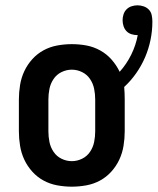

<svg xmlns="http://www.w3.org/2000/svg" viewBox="-20 -694 593 722"><path d="M250 8Q223 8 195.5 3Q168 -2 144 -15Q120 -28 101.5 -48.5Q83 -69 71.5 -93.5Q60 -118 55.5 -145.5Q51 -173 51 -200V-320Q51 -347 55.5 -374.5Q60 -402 71.5 -426.5Q83 -451 101.5 -471.5Q120 -492 144 -505Q168 -518 195.5 -523Q223 -528 250 -528Q278 -528 305 -523Q332 -518 356.5 -504.5Q381 -491 399.5 -470Q418 -449 430 -424Q456 -453 473.5 -488.5Q491 -524 498 -562H496Q485 -562 474 -565.5Q463 -569 455.5 -577Q448 -585 444.5 -596Q441 -607 441 -618Q441 -629 444.5 -640Q448 -651 456 -659Q464 -667 475 -670.5Q486 -674 497 -674Q509 -674 520.5 -670Q532 -666 540 -657.5Q548 -649 550.5 -637Q553 -625 553 -613Q553 -578 546 -544Q539 -510 525.5 -478.5Q512 -447 492 -418.5Q472 -390 447 -367Q448 -355 448.5 -343.5Q449 -332 449 -320V-200Q449 -173 444.5 -145.5Q440 -118 428.5 -93.5Q417 -69 398.5 -48.5Q380 -28 356 -15Q332 -2 304.5 3Q277 8 250 8ZM250 -88Q270 -88 288.5 -97Q307 -106 318.5 -123Q330 -140 334 -160Q338 -180 338 -200V-320Q338 -340 334 -360Q330 -380 318.5 -397Q307 -414 288.5 -423Q270 -432 250 -432Q230 -432 211.5 -423Q193 -414 181.5 -397Q170 -380 166 -360Q162 -340 162 -320V-200Q162 -180 166 -160Q170 -140 181.5 -123Q193 -106 211.5 -97Q230 -88 250 -88Z"/></svg>

Font: Iosevka Term Curly
Style: Bold
Weight: 700
Designer: Belleve Invis
Foundry: Belleve Invis
Version: Version 32.3.0